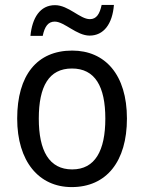

<svg xmlns="http://www.w3.org/2000/svg" viewBox="-20 -752 586 782"><path d="M104 -606H154C162 -644 176 -664 203 -664C242 -664 292 -607 345 -607C402 -607 438 -654 444 -732H394C386 -695 373 -674 346 -674C306 -674 259 -731 204 -731C143 -731 111 -679 104 -606ZM497 -269C497 -448 408 -546 274 -546C131 -546 50 -446 50 -269C50 -95 138 10 272 10C414 10 497 -95 497 -269ZM138 -269C138 -400 179 -473 273 -473C367 -473 409 -400 409 -269C409 -138 367 -62 274 -62C180 -62 138 -138 138 -269Z"/></svg>

Font: Noto Sans Gujarati UI SemiCondensed
Style: Regular
Weight: 400
Width: 4
Designer: Jelle Bosma - Monotype Design Team, Universal Thirst
Foundry: Monotype Imaging Inc.
Version: Version 2.106